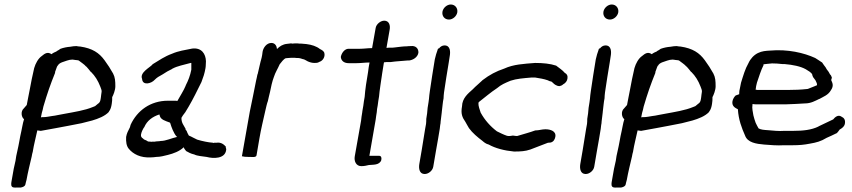

<svg xmlns="http://www.w3.org/2000/svg" viewBox="-20 -696 3790 854"><path d="M86 -214C70 -200 76 -173 87 -166C84 -157 81 -144 79 -133C78 -127 76 -119 75 -113C71 -98 69 -83 66 -68C64 -54 60 -39 57 -24C53 -9 51 5 49 19C46 32 43 44 41 55L31 112C30 119 26 137 42 138C46 139 51 138 54 138H73C82 136 91 133 93 124C94 120 95 114 98 104C104 70 113 34 121 0C122 -8 124 -15 126 -22V-23C131 -54 139 -83 146 -116C153 -115 155 -115 161 -114H162L228 -126C265 -133 304 -140 343 -148L390 -160C417 -168 446 -179 464 -198V-199C472 -209 475 -221 477 -234C479 -244 479 -253 479 -264C484 -273 493 -295 493 -312C493 -335 492 -352 483 -369C472 -389 459 -409 445 -428C421 -461 391 -481 337 -489H336C331 -489 326 -490 320 -491H319C311 -491 303 -490 292 -488C278 -487 263 -484 249 -479C244 -475 238 -472 235 -470H234L231 -467C225 -465 215 -460 209 -455C192 -467 179 -458 166 -447C150 -436 138 -414 132 -393C124 -360 118 -328 112 -296C108 -274 103 -252 99 -229ZM162 -174C163 -178 165 -187 166 -194C169 -204 171 -211 173 -222C190 -280 204 -320 225 -372V-376C229 -385 232 -398 236 -404H237C240 -411 248 -416 256 -419C270 -423 285 -431 302 -431C307 -430 313 -430 316 -429H317C320 -429 322 -428 326 -428L330 -427C341 -418 355 -410 363 -400H364C372 -392 377 -384 384 -376H385C403 -358 416 -337 426 -311C429 -303 433 -294 432 -288C431 -282 431 -278 430 -274L429 -265L428 -258C426 -244 423 -239 415 -234L403 -224L393 -220C357 -205 311 -198 268 -190L236 -184C228 -182 220 -181 212 -180C200 -178 184 -175 174 -175H168C166 -175 164 -174 162 -174Z M541 -86C540 -66 542 -47 553 -34C572 -11 605 7 652 4C660 4 667 3 675 2C693 2 711 -3 727 -7C751 -13 779 -23 797 -41C799 -35 804 -29 808 -24C817 -19 829 -12 844 -9C857 -2 880 -1 899 2C929 10 981 11 986 -29C987 -33 985 -37 984 -41L985 -43C978 -51 965 -65 942 -61H933C931 -60 929 -60 929 -60L928 -61L910 -63L893 -66C882 -68 867 -72 857 -75C845 -80 833 -88 820 -93C817 -99 813 -105 811 -111V-113C809 -116 806 -117 805 -121L806 -122C797 -140 787 -148 787 -172C791 -179 796 -187 802 -194V-195H803C825 -230 843 -264 862 -303L876 -331C884 -352 890 -369 894 -393C896 -404 895 -414 896 -423V-424C895 -456 877 -485 835 -480C801 -473 775 -470 745 -457C712 -445 688 -428 660 -411H659V-410C648 -396 600 -374 612 -345C614 -314 653 -324 668 -341C678 -351 686 -356 703 -365C716 -374 732 -383 745 -389V-390H746C769 -403 797 -407 828 -416H831V-407V-392V-386C826 -360 817 -337 806 -316V-315C797 -293 781 -269 769 -247C768 -247 764 -248 761 -248H727C649 -248 590 -204 561 -141C559 -136 559 -131 557 -128C550 -114 544 -104 541 -87ZM607 -96 608 -101C609 -108 616 -123 621 -130H622V-131C634 -159 658 -177 689 -187C689 -187 690 -182 691 -180C695 -164 716 -158 735 -151L737 -149C743 -129 752 -105 765 -89H766C767 -89 767 -88 768 -87C744 -82 718 -69 695 -69L689 -68L674 -67L669 -66H658C655 -65 652 -65 649 -66H648C643 -66 637 -66 635 -69H634L633 -70H632V-71C625 -73 619 -76 616 -80C611 -83 606 -88 607 -96Z M1056 -1C1064 1 1071 2 1086 2H1092C1102 2 1119 5 1121 -5L1134 -81C1141 -122 1151 -163 1160 -203C1164 -220 1167 -235 1172 -248V-249C1174 -260 1178 -273 1181 -287C1185 -308 1191 -335 1198 -353C1205 -375 1215 -389 1224 -410C1231 -419 1242 -434 1251 -437C1254 -437 1259 -438 1262 -438C1267 -438 1272 -439 1276 -439H1290C1296 -438 1301 -438 1307 -438C1309 -438 1310 -437 1314 -437C1319 -435 1323 -435 1327 -433H1328C1332 -432 1335 -431 1340 -428L1349 -423C1358 -419 1368 -416 1379 -416C1387 -416 1393 -416 1401 -421C1417 -426 1426 -444 1423 -458C1422 -468 1413 -473 1403 -478C1388 -490 1367 -497 1343 -500C1335 -501 1328 -501 1320 -502H1319C1313 -502 1309 -502 1303 -503H1302C1294 -503 1287 -503 1279 -502C1279 -502 1278 -503 1275 -503H1274C1268 -502 1263 -502 1257 -501C1237 -499 1224 -490 1212 -478C1211 -491 1204 -505 1187 -505C1166 -505 1151 -484 1148 -466L1146 -451C1145 -444 1143 -436 1141 -429L1139 -422C1138 -417 1136 -411 1135 -405C1132 -392 1129 -380 1126 -366L1125 -365C1124 -357 1121 -347 1119 -337C1111 -293 1100 -245 1091 -199Z M1496 -442C1498 -424 1512 -415 1531 -415H1565C1585 -415 1604 -418 1624 -418L1623 -414C1621 -405 1619 -391 1617 -375C1611 -341 1604 -296 1602 -265C1600 -252 1597 -239 1596 -226L1592 -203L1591 -195C1589 -183 1587 -171 1586 -159L1558 -1C1554 21 1564 43 1587 43C1599 43 1609 41 1621 38C1637 36 1668 40 1676 16V15C1678 6 1676 -3 1666 -3H1623L1651 -164C1652 -174 1654 -185 1656 -198V-199C1656 -206 1658 -216 1660 -227C1661 -240 1664 -253 1666 -267C1667 -279 1669 -296 1672 -316C1675 -332 1676 -348 1679 -363V-364C1682 -384 1685 -403 1687 -414L1688 -419C1691 -419 1693 -419 1699 -420H1718C1745 -424 1764 -424 1793 -427H1800C1816 -429 1837 -440 1841 -461V-462C1842 -480 1829 -494 1807 -491C1802 -491 1796 -491 1790 -490C1773 -490 1754 -487 1736 -485C1733 -485 1729 -484 1726 -484H1710L1699 -483L1713 -563C1717 -583 1711 -604 1689 -604C1673 -604 1654 -589 1651 -572L1635 -482C1616 -482 1598 -479 1580 -479H1528C1511 -477 1499 -459 1496 -443Z M1948 -644C1945 -625 1957 -609 1977 -609C1994 -609 2011 -624 2014 -641C2017 -660 2004 -676 1985 -676C1968 -676 1951 -661 1948 -644ZM1914 -432C1906 -385 1899 -338 1892 -291C1890 -279 1889 -267 1888 -256L1886 -241L1882 -216C1881 -201 1879 -182 1876 -167V-166C1876 -159 1876 -154 1875 -145L1871 -123C1866 -91 1861 -60 1856 -30L1845 34C1842 53 1845 78 1869 78C1886 78 1904 63 1907 46L1920 -30C1926 -62 1931 -93 1936 -123L1938 -140C1939 -145 1940 -149 1940 -156C1942 -167 1943 -185 1945 -197V-198C1946 -210 1948 -221 1949 -233C1950 -241 1951 -250 1953 -259V-260C1953 -267 1954 -276 1955 -285C1962 -329 1968 -374 1976 -418L1980 -444C1984 -465 1984 -494 1957 -494C1947 -494 1938 -488 1933 -481C1933 -482 1927 -479 1927 -477V-476C1922 -462 1917 -447 1914 -432Z M2035 -223C2029 -190 2036 -174 2050 -154C2055 -146 2060 -135 2066 -126C2081 -105 2105 -85 2125 -70C2132 -64 2141 -56 2154 -53C2182 -37 2223 -26 2266 -22C2295 -22 2316 -23 2339 -31C2364 -40 2392 -52 2417 -61L2429 -62C2442 -65 2448 -76 2450 -87C2455 -113 2428 -121 2406 -121C2390 -121 2377 -116 2363 -116H2361C2337 -107 2306 -99 2280 -91C2275 -91 2269 -92 2262 -93H2260C2255 -92 2250 -91 2246 -91C2242 -91 2238 -91 2235 -92C2220 -97 2204 -105 2190 -112C2161 -134 2136 -162 2118 -195C2114 -208 2107 -224 2108 -239L2111 -243C2137 -263 2162 -285 2191 -304C2210 -320 2225 -326 2251 -337C2278 -346 2308 -348 2342 -351H2361C2380 -348 2399 -345 2416 -339C2421 -336 2427 -334 2433 -333C2435 -331 2437 -329 2440 -327C2444 -322 2456 -313 2468 -313H2469C2474 -314 2480 -316 2485 -321C2495 -326 2503 -336 2504 -347C2506 -359 2502 -367 2492 -372C2482 -384 2468 -393 2455 -403L2454 -404C2427 -413 2395 -416 2360 -416C2310 -412 2264 -410 2223 -391C2187 -379 2157 -363 2127 -340H2126V-339C2113 -326 2096 -313 2083 -299C2062 -280 2036 -260 2035 -223Z M2664 -644C2661 -625 2673 -609 2693 -609C2710 -609 2727 -624 2730 -641C2733 -660 2720 -676 2701 -676C2684 -676 2667 -661 2664 -644ZM2630 -432C2622 -385 2615 -338 2608 -291C2606 -279 2605 -267 2604 -256L2602 -241L2598 -216C2597 -201 2595 -182 2592 -167V-166C2592 -159 2592 -154 2591 -145L2587 -123C2582 -91 2577 -60 2572 -30L2561 34C2558 53 2561 78 2585 78C2602 78 2620 63 2623 46L2636 -30C2642 -62 2647 -93 2652 -123L2654 -140C2655 -145 2656 -149 2656 -156C2658 -167 2659 -185 2661 -197V-198C2662 -210 2664 -221 2665 -233C2666 -241 2667 -250 2669 -259V-260C2669 -267 2670 -276 2671 -285C2678 -329 2684 -374 2692 -418L2696 -444C2700 -465 2700 -494 2673 -494C2663 -494 2654 -488 2649 -481C2649 -482 2643 -479 2643 -477V-476C2638 -462 2633 -447 2630 -432Z M2756 -214C2740 -200 2746 -173 2757 -166C2754 -157 2751 -144 2749 -133C2748 -127 2746 -119 2745 -113C2741 -98 2739 -83 2736 -68C2734 -54 2730 -39 2727 -24C2723 -9 2721 5 2719 19C2716 32 2713 44 2711 55L2701 112C2700 119 2696 137 2712 138C2716 139 2721 138 2724 138H2743C2752 136 2761 133 2763 124C2764 120 2765 114 2768 104C2774 70 2783 34 2791 0C2792 -8 2794 -15 2796 -22V-23C2801 -54 2809 -83 2816 -116C2823 -115 2825 -115 2831 -114H2832L2898 -126C2935 -133 2974 -140 3013 -148L3060 -160C3087 -168 3116 -179 3134 -198V-199C3142 -209 3145 -221 3147 -234C3149 -244 3149 -253 3149 -264C3154 -273 3163 -295 3163 -312C3163 -335 3162 -352 3153 -369C3142 -389 3129 -409 3115 -428C3091 -461 3061 -481 3007 -489H3006C3001 -489 2996 -490 2990 -491H2989C2981 -491 2973 -490 2962 -488C2948 -487 2933 -484 2919 -479C2914 -475 2908 -472 2905 -470H2904L2901 -467C2895 -465 2885 -460 2879 -455C2862 -467 2849 -458 2836 -447C2820 -436 2808 -414 2802 -393C2794 -360 2788 -328 2782 -296C2778 -274 2773 -252 2769 -229ZM2832 -174C2833 -178 2835 -187 2836 -194C2839 -204 2841 -211 2843 -222C2860 -280 2874 -320 2895 -372V-376C2899 -385 2902 -398 2906 -404H2907C2910 -411 2918 -416 2926 -419C2940 -423 2955 -431 2972 -431C2977 -430 2983 -430 2986 -429H2987C2990 -429 2992 -428 2996 -428L3000 -427C3011 -418 3025 -410 3033 -400H3034C3042 -392 3047 -384 3054 -376H3055C3073 -358 3086 -337 3096 -311C3099 -303 3103 -294 3102 -288C3101 -282 3101 -278 3100 -274L3099 -265L3098 -258C3096 -244 3093 -239 3085 -234L3073 -224L3063 -220C3027 -205 2981 -198 2938 -190L2906 -184C2898 -182 2890 -181 2882 -180C2870 -178 2854 -175 2844 -175H2838C2836 -175 2834 -174 2832 -174Z M3238 -246C3234 -224 3250 -216 3262 -210C3265 -163 3279 -127 3294 -93C3305 -62 3343 -56 3379 -53C3407 -51 3436 -48 3468 -50H3507C3535 -50 3557 -52 3582 -57C3611 -62 3631 -67 3657 -83C3671 -89 3686 -96 3700 -103H3701C3707 -108 3711 -115 3715 -120C3723 -124 3736 -133 3738 -146C3741 -163 3734 -172 3723 -177C3708 -188 3693 -174 3686 -165C3665 -155 3643 -144 3621 -134L3620 -133C3589 -118 3552 -114 3509 -114H3470C3443 -112 3419 -115 3395 -117C3379 -118 3364 -119 3354 -125C3349 -133 3345 -142 3341 -150C3337 -162 3334 -170 3331 -183C3329 -198 3324 -213 3327 -231V-233H3330C3335 -232 3340 -232 3343 -232H3477C3505 -233 3533 -234 3560 -236C3587 -236 3605 -247 3624 -256H3625C3642 -266 3664 -273 3676 -295C3690 -315 3682 -328 3677 -340C3677 -341 3679 -347 3680 -350V-351C3678 -357 3676 -362 3672 -365C3668 -373 3664 -380 3657 -388C3654 -394 3651 -399 3645 -406C3643 -409 3639 -415 3636 -419H3635C3626 -425 3616 -432 3606 -438C3556 -461 3484 -478 3405 -471C3387 -470 3369 -469 3351 -460C3333 -451 3318 -435 3309 -415C3294 -389 3286 -360 3276 -328L3271 -303C3269 -297 3268 -287 3268 -282V-277L3254 -272H3253C3246 -266 3240 -256 3238 -246ZM3341 -297C3342 -307 3344 -319 3347 -329C3356 -355 3364 -382 3376 -406V-410C3387 -412 3399 -412 3414 -414C3429 -414 3443 -413 3461 -411H3470C3506 -408 3541 -401 3564 -388C3575 -381 3589 -374 3593 -364V-362C3595 -355 3597 -351 3601 -347C3603 -345 3605 -342 3607 -339C3610 -331 3615 -326 3614 -317C3606 -314 3596 -309 3587 -306C3581 -304 3574 -300 3570 -300H3569C3542 -297 3515 -296 3488 -296H3349C3348 -296 3346 -296 3344 -297Z"/></svg>

Font: Scribbler
Style: BdIta
Weight: 700
Designer: Mew Too
Foundry: Cannot Into Space Fonts
Version: Version 1.001